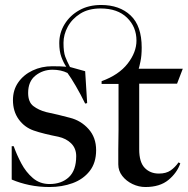

<svg xmlns="http://www.w3.org/2000/svg" viewBox="-20 -749 754 771"><path d="M179 2Q136 2 98 -6Q60 -14 27 -28V-162H35Q47 -128 65.5 -93Q84 -58 112 -34Q140 -10 179 -10Q227 -10 256.5 -37.5Q286 -65 286 -122Q286 -153 266 -173Q246 -193 214 -200Q188 -205 161.5 -211.5Q135 -218 115 -225Q78 -238 55 -270Q32 -302 32 -347Q32 -388 53.5 -418.5Q75 -449 111 -466Q147 -483 190 -483Q207 -483 222 -482.5Q237 -482 246 -481Q235 -497 226.5 -520Q218 -543 218 -576Q218 -617 239.5 -652Q261 -687 298.5 -708Q336 -729 386 -729Q460 -729 504.5 -687Q549 -645 549 -558Q549 -525 544 -502Q539 -478 537 -473H714L691 -413H539V-149Q539 -98 561 -75Q583 -52 618 -52Q647 -52 665 -64.5Q683 -77 697 -97L704 -93Q691 -55 656.5 -26.5Q622 2 564 2Q537 2 512 -10Q487 -22 471 -42.5Q455 -63 455 -89V-149Q455 -185 456 -228Q456 -270 456 -317V-412H388V-423Q457 -448 492.5 -493.5Q528 -539 528 -586Q528 -641 490 -678Q452 -715 384 -715Q335 -715 302 -694Q269 -673 252 -641.5Q235 -610 235 -577Q235 -540 242 -521.5Q249 -503 261 -480L322 -463L330 -335L322 -333Q304 -370 284.5 -403.5Q265 -437 251 -456Q225 -469 191 -469Q152 -469 122.5 -445.5Q93 -422 93 -376Q93 -339 114 -323Q135 -307 165 -299Q186 -294 214 -288Q242 -281 261 -276Q305 -265 335.5 -231Q366 -197 366 -146Q366 -95 340 -62Q314 -29 271.5 -13.5Q229 2 179 2Z"/></svg>

Font: Mulat Addis
Style: Regular
Weight: 400
Designer: Fasil fikreab
Version: Version 1.001; ttfautohint (v1.8.3)